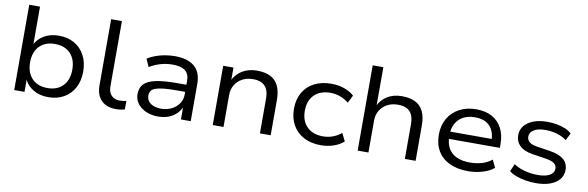

<svg xmlns="http://www.w3.org/2000/svg" viewBox="-50 -1129 4783 1563"><g transform="rotate(10 2342.0 -348.0)"><path d="M373 9Q301 9 247.5 -23.5Q194 -56 171 -113H177V0H92V-705H181V-381H174Q197 -435 249.5 -467Q302 -499 374 -499Q448 -499 503 -467.5Q558 -436 588.5 -379Q619 -322 619 -245Q619 -169 588.5 -111.5Q558 -54 502.5 -22.5Q447 9 373 9ZM355 -63Q436 -63 482.5 -112Q529 -161 529 -245Q529 -330 482.5 -378.5Q436 -427 354 -427Q273 -427 226.5 -378.5Q180 -330 180 -245Q180 -161 226.5 -112Q273 -63 355 -63Z M934 9Q855 9 812 -35Q769 -79 769 -159V-705H858V-167Q858 -135 869 -112Q880 -89 901 -77Q922 -65 952 -65Q965 -65 979.5 -66.5Q994 -68 1007 -72L1006 0Q989 4 971.5 6.5Q954 9 934 9Z M1282 9Q1225 9 1180.5 -11Q1136 -31 1111 -65Q1086 -99 1086 -142Q1086 -194 1115.5 -225.5Q1145 -257 1212 -271.5Q1279 -286 1390 -286H1480V-227H1393Q1330 -227 1288 -222.5Q1246 -218 1221 -209Q1196 -200 1185.5 -184.5Q1175 -169 1175 -146Q1175 -105 1208 -81.5Q1241 -58 1296 -58Q1343 -58 1381.5 -77.5Q1420 -97 1442.5 -130Q1465 -163 1465 -204V-317Q1465 -375 1431 -401.5Q1397 -428 1328 -428Q1278 -428 1230.5 -415Q1183 -402 1137 -374L1108 -439Q1138 -458 1175 -471.5Q1212 -485 1252.5 -492Q1293 -499 1333 -499Q1403 -499 1451.5 -478.5Q1500 -458 1525.5 -416Q1551 -374 1551 -308V0H1470V-112H1476Q1462 -77 1435.5 -49.5Q1409 -22 1370.5 -6.5Q1332 9 1282 9Z M1733 0V-490H1818V-380H1813Q1839 -436 1890.5 -467.5Q1942 -499 2012 -499Q2076 -499 2120.5 -478Q2165 -457 2188.5 -411Q2212 -365 2212 -291V0H2123V-287Q2123 -335 2108.5 -365Q2094 -395 2065.5 -410Q2037 -425 1993 -425Q1941 -425 1903 -404Q1865 -383 1843.5 -347Q1822 -311 1822 -266V0Z M2626 9Q2546 9 2486 -22.5Q2426 -54 2393.5 -111.5Q2361 -169 2361 -246Q2361 -323 2393.5 -380Q2426 -437 2486 -468Q2546 -499 2627 -499Q2683 -499 2733 -482Q2783 -465 2816 -434L2784 -370Q2751 -397 2712 -411Q2673 -425 2633 -425Q2548 -425 2499.5 -377.5Q2451 -330 2451 -245Q2451 -161 2499.5 -113Q2548 -65 2632 -65Q2673 -65 2712 -79Q2751 -93 2783 -120L2815 -55Q2782 -25 2732.5 -8Q2683 9 2626 9Z M2931 0V-705H3019V-381H3014Q3039 -436 3089.5 -467.5Q3140 -499 3210 -499Q3274 -499 3318.5 -478Q3363 -457 3386.5 -411Q3410 -365 3410 -291V0H3321V-287Q3321 -335 3306.5 -365Q3292 -395 3263.5 -410Q3235 -425 3191 -425Q3139 -425 3101 -404Q3063 -383 3041.5 -347Q3020 -311 3020 -266V0Z M3843 9Q3756 9 3691.5 -21Q3627 -51 3593 -108Q3559 -165 3559 -243Q3559 -319 3592 -376.5Q3625 -434 3685 -466.5Q3745 -499 3825 -499Q3902 -499 3955.5 -469.5Q4009 -440 4038 -385Q4067 -330 4067 -254V-223H3625V-283H4010L3990 -266Q3989 -347 3947 -390Q3905 -433 3826 -433Q3770 -433 3729.5 -411.5Q3689 -390 3667 -350Q3645 -310 3645 -255V-246Q3645 -187 3668 -146Q3691 -105 3736 -84Q3781 -63 3847 -63Q3898 -63 3944 -76Q3990 -89 4027 -119L4057 -56Q4021 -25 3963 -8Q3905 9 3843 9Z M4405 9Q4359 9 4317 1.5Q4275 -6 4240 -19Q4205 -32 4182 -51L4209 -113Q4236 -95 4268.5 -83Q4301 -71 4336.5 -65Q4372 -59 4408 -59Q4471 -59 4506.5 -79Q4542 -99 4542 -134Q4542 -161 4521.5 -177Q4501 -193 4454 -201L4337 -219Q4267 -230 4231.5 -264.5Q4196 -299 4196 -351Q4196 -395 4222 -428Q4248 -461 4296.5 -480Q4345 -499 4412 -499Q4453 -499 4491.5 -492Q4530 -485 4562 -471.5Q4594 -458 4614 -438L4584 -378Q4561 -396 4532.5 -407.5Q4504 -419 4473 -425Q4442 -431 4410 -431Q4345 -431 4312 -409.5Q4279 -388 4279 -354Q4279 -327 4298.5 -310Q4318 -293 4361 -286L4477 -268Q4551 -256 4588 -224Q4625 -192 4625 -137Q4625 -93 4598 -60Q4571 -27 4521.5 -9Q4472 9 4405 9Z"/></g></svg>

Font: Nunito Sans 10pt SemiExpanded
Style: Regular
Weight: 400
Width: 6
Designer: Vernon Adams
Foundry: Vernon Adams
Version: Version 3.101;gftools[0.9.27]